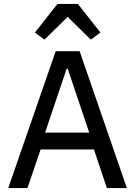

<svg xmlns="http://www.w3.org/2000/svg" viewBox="-20 -959 689 979"><path d="M525 0 459 -197H187L120 0H22L264 -698H386L627 0ZM325 -609H320L210 -283H435ZM377 -939 492 -793 443 -757 325 -873 207 -757 158 -793 273 -939Z"/></svg>

Font: IBM Plex Sans Hebrew Text
Style: Regular
Weight: 450
Designer: Mike Abbink, Paul van der Laan, Pieter van Rosmalen, Yanek Iontef
Foundry: Bold Monday
Version: Version 1.2